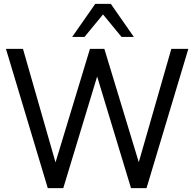

<svg xmlns="http://www.w3.org/2000/svg" viewBox="-20 -971 1003 991"><path d="M98.6 -718.8 266.6 -132.8 444.3 -718.8H518.6L696.3 -133.8L864.3 -718.8H952.1L736.3 0H656.2L481.4 -576.2L306.6 0H226.6L10.7 -718.8ZM352.5 -780.3 471.7 -951.2H551.8L670.9 -780.3H607.4L511.7 -896.5L416 -780.3Z"/></svg>

Font: Min Sans
Style: Regular
Weight: 400
Designer: Jinseong-Kim, NotoSansCJK, Nunito
Foundry: Jinseong-Kim
Version: Version 1.400;Glyphs 3.1.2 (3151)